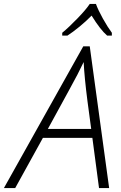

<svg xmlns="http://www.w3.org/2000/svg" viewBox="-74 -951 611 971"><path d="M491.7 -771H467.8Q433.6 -800.3 389.2 -872.1Q362.3 -844.2 328.1 -816.2Q293.9 -788.1 267.1 -771H240.7V-785.2Q273.9 -812.5 317.6 -857.7Q361.3 -902.8 379.9 -931.2H411.1Q422.4 -899.9 446.5 -856.7Q470.7 -813.5 491.7 -785.2ZM393.1 -253.9H143.1L2.9 0H-54.2L347.2 -716.8H379.9L478 0H426.8ZM387.2 -298.8 368.2 -440.9Q353 -559.1 349.1 -637.2Q334.5 -606.4 317.6 -573.7Q300.8 -541 168 -298.8Z"/></svg>

Font: TypoPRO Open Sans
Style: Italic
Weight: 300
Italic angle: -12°
Foundry: Ascender Corporation
Version: Version 1.10